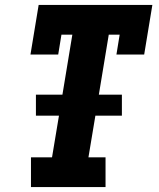

<svg xmlns="http://www.w3.org/2000/svg" viewBox="-20 -755 640 775"><path d="M105 0V-120H190L218 -288H125V-373H232L272 -615H228L215 -535H103L136 -735H595L562 -535H450L463 -615H419L379 -373H472V-288H365L337 -120H406V0Z"/></svg>

Font: Iosevka Etoile Heavy Oblique
Style: Regular
Weight: 900
Italic angle: -9°
Designer: Belleve Invis
Foundry: Belleve Invis
Version: Version 15.5.2; ttfautohint (v1.8.4)